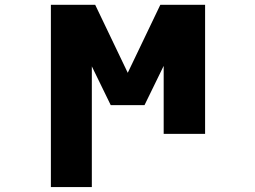

<svg xmlns="http://www.w3.org/2000/svg" viewBox="-20 -544 1040 783"><path d="M501 -247.1 633.8 -524.4H816.4V2H647.5V-275.4L569.3 -115.2H431.6L354.5 -273.4V218.8H187.5V-524.4H368.2Z"/></svg>

Font: GenEi Gothic M Heavy
Style: Regular
Weight: 800
Designer: o_tamon (Modified); [Source Han Sans]
Ryoko NISHIZUKA  (kana & ideographs); Paul D. Hunt (Latin, Greek & Cyrillic); Wenl
Version: Version 1.1a;Original Version 1.004